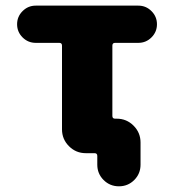

<svg xmlns="http://www.w3.org/2000/svg" viewBox="-20 -567 614 685"><path d="M396.5 -143.6Q431.6 -143.6 456.5 -118.7Q481.4 -93.8 481.4 -58.6V20.5Q481.4 52.7 459 75.2Q436.5 97.7 404.3 97.7Q372.1 97.7 349.6 75.2Q327.1 52.7 327.1 20.5V-10.7Q327.1 -20.5 317.4 -20.5H286.1Q251 -20.5 226.1 -45.4Q201.2 -70.3 201.2 -105.5V-404.3Q201.2 -414.1 191.4 -414.1H107.4Q80.1 -414.1 60.5 -433.6Q41 -453.1 41 -480.5Q41 -507.8 60.5 -527.3Q80.1 -546.9 107.4 -546.9H473.6Q501 -546.9 520.5 -527.3Q540 -507.8 540 -480.5Q540 -453.1 520.5 -433.6Q501 -414.1 473.6 -414.1H390.6Q380.9 -414.1 380.9 -404.3V-153.3Q380.9 -143.6 390.6 -143.6Z"/></svg>

Font: Gen Jyuu GothicX Heavy
Style: Bold
Weight: 900
Designer: [Source Han Sans]
Ryoko NISHIZUKA  (kana & ideographs); Paul D. Hunt (Latin, Greek & Cyrillic); Wenlong ZHANG  (bopomofo
Version: Version 1.002.20150607